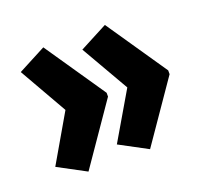

<svg xmlns="http://www.w3.org/2000/svg" viewBox="-88 -611 716 668"><g transform="rotate(-20 270.0 -277.0)"><path d="M514 -269 361 -47 258 -102 360 -276 258 -453 361 -507 514 -283ZM286 -269 133 -47 30 -102 131 -276 30 -453 133 -507 286 -283Z"/></g></svg>

Font: Noto Sans Telugu ExtraCondensed ExtraBold
Style: Regular
Weight: 800
Width: 2
Designer: Jelle Bosma - Monotype Design Team
Foundry: Monotype Imaging Inc.
Version: Version 2.005; ttfautohint (v1.8.4.7-5d5b)